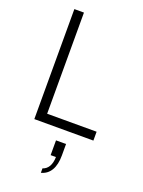

<svg xmlns="http://www.w3.org/2000/svg" viewBox="-189 -830 911 1222"><g transform="rotate(20 266.0 -219.0)"><path d="M94 -745H159V-60H494V0H94ZM306 180H270V80H338V157Q338 220 315.5 258Q293 296 250 307V277Q276 269 290.5 244.5Q305 220 306 180Z"/></g></svg>

Font: Eudoxus Sans Light
Style: Regular
Weight: 300
Designer: Stijn de Vries
Foundry: tokotype
Version: Version 2.005